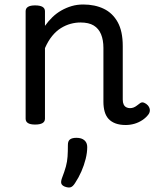

<svg xmlns="http://www.w3.org/2000/svg" viewBox="-20 -539 687 854"><path d="M539 17Q513 17 494 10Q475 3 463 -10Q451 -23 445.5 -42.5Q440 -62 440 -86V-326Q440 -361 429.5 -386.5Q419 -412 397 -425.5Q375 -439 338 -439Q316 -439 294 -433Q272 -427 251 -414Q230 -401 212 -379Q194 -357 180 -325V-11Q180 2 169 8.5Q158 15 136 15Q115 15 104.5 8.5Q94 2 94 -11V-489Q94 -502 104.5 -508.5Q115 -515 136 -515Q158 -515 169 -508.5Q180 -502 180 -489V-424Q195 -445 213 -462.5Q231 -480 253 -492.5Q275 -505 299 -512Q323 -519 350 -519Q402 -519 441.5 -500Q481 -481 503.5 -440.5Q526 -400 526 -334V-96Q526 -83 530 -74.5Q534 -66 541.5 -62Q549 -58 558 -58Q567 -58 574.5 -61Q582 -64 589 -69.5Q596 -75 603 -80Q611 -86 621 -82Q631 -78 638 -70Q646 -60 646.5 -50Q647 -40 641 -31Q630 -16 613.5 -5Q597 6 578 11.5Q559 17 539 17ZM268 291Q256 286 253 278Q250 270 255 255Q267 224 273 202Q279 180 280.5 157.5Q282 135 282 105Q282 88 291.5 81Q301 74 320 74Q343 74 355.5 85Q368 96 368 115Q368 140 361 168Q354 196 342 223.5Q330 251 314 275Q304 291 294 294Q284 297 268 291Z"/></svg>

Font: Playwrite BR
Style: Regular
Weight: 400
Designer: Veronika Burian, José Scaglione
Foundry: TypeTogether
Version: Version 1.002